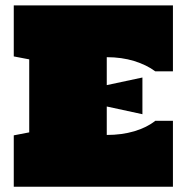

<svg xmlns="http://www.w3.org/2000/svg" viewBox="-20 -708 713 728"><path d="M32.2 0V-194.8L90.8 -206.1V-482.9L32.2 -494.1V-687.5H635.7V-437.5H568.8Q536.1 -461.9 488.8 -476.6Q441.4 -491.2 384.8 -491.2V-385.3L520 -414.1V-274.9L384.8 -304.2V-196.3Q441.9 -196.3 489.5 -210.4Q537.1 -224.6 568.8 -250H635.7V0Z"/></svg>

Font: Holtwood One SC
Style: Regular
Weight: 400
Designer: Vernon Adams
Foundry: Vernon Adams
Version: Version 1.100; ttfautohint (v1.8.4.7-5d5b)